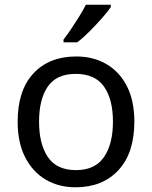

<svg xmlns="http://www.w3.org/2000/svg" viewBox="-20 -786 645 816"><path d="M551 -269Q551 -136 483.5 -63Q416 10 301 10Q230 10 174.5 -22.5Q119 -55 87 -117.5Q55 -180 55 -269Q55 -402 122 -474Q189 -546 304 -546Q377 -546 432.5 -513.5Q488 -481 519.5 -419.5Q551 -358 551 -269ZM146 -269Q146 -174 183.5 -118.5Q221 -63 303 -63Q384 -63 422 -118.5Q460 -174 460 -269Q460 -364 422 -418Q384 -472 302 -472Q220 -472 183 -418Q146 -364 146 -269ZM451 -756Q439 -738 414 -709.5Q389 -681 360.5 -652.5Q332 -624 308 -606H250V-618Q265 -637 282.5 -663Q300 -689 317 -716.5Q334 -744 345 -766H451Z"/></svg>

Font: Noto Music
Style: Regular
Weight: 400
Designer: Monotype Design Team, Benjamin Yang
Foundry: Monotype Imaging Inc.
Version: Version 2.002; ttfautohint (v1.8.4.7-5d5b)